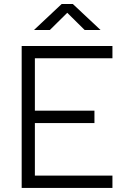

<svg xmlns="http://www.w3.org/2000/svg" viewBox="-20 -918 626 938"><path d="M85.9 0V-693.4H529.3V-633.3H150.4V-377.4H441.4V-316.9H150.4V-60.1H529.3V0ZM146 -771.5 281.2 -898.4H335.9L471.2 -771.5H393.6L308.6 -855.5L223.6 -771.5Z"/></svg>

Font: Cascadia Mono PL Light
Style: Regular
Weight: 300
Monospace: yes
Designer: Aaron Bell
Foundry: Saja Typeworks
Version: Version 2404.023; ttfautohint (v1.8.4)